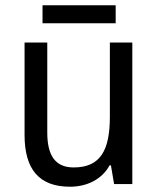

<svg xmlns="http://www.w3.org/2000/svg" viewBox="-20 -697 599 727"><path d="M418 -677H141V-609H418ZM481 -536H396V-255C396 -129 361 -63 259 -63C191 -63 159 -106 159 -195V-536H73V-186C73 -56 128 10 245 10C307 10 365 -16 395 -71H400L412 0H481Z"/></svg>

Font: Noto Sans Bengali SemiCondensed
Style: Regular
Weight: 400
Width: 4
Designer: Jelle Bosma - Monotype Design Team
Foundry: Monotype Imaging Inc.
Version: Version 2.003